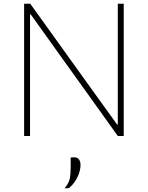

<svg xmlns="http://www.w3.org/2000/svg" viewBox="-20 -733 797 1035"><path d="M110 0Q110 -61 110 -117Q110 -173 110 -238V-475Q110 -540.5 110 -596.5Q110 -652.5 110 -713H143Q217.5 -609.5 287.8 -511.5Q358 -413.5 426 -319L611 -62H615V-475Q615 -540.5 615 -596.5Q615 -652.5 615 -713H647Q647 -652.5 647 -596.5Q647 -540.5 647 -475V-238Q647 -173 647 -117Q647 -61 647 0H615Q553 -87 483.8 -183.5Q414.5 -280 331 -396.5L146 -655H142V-238Q142 -173 142 -117Q142 -61 142 0ZM328 282Q350.5 255.5 355.8 231.2Q361 207 361 165Q361 153 361 140.5Q361 128 361 116L382 115Q398.5 115.5 406.2 127Q414 138.5 414 156Q414 177.5 406 201Q398 224.5 383.8 245.5Q369.5 266.5 351 281Z"/></svg>

Font: Commissioner Thin Thin
Style: Regular
Weight: 250
Version: Version 1.000